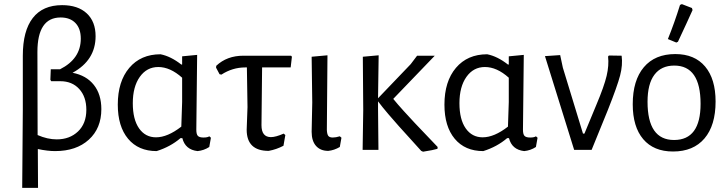

<svg xmlns="http://www.w3.org/2000/svg" viewBox="-20 -729 3541 934"><path d="M88 185 91 -194V-458Q91 -579 139.5 -641.5Q188 -704 282 -704Q359 -704 402 -664Q445 -624 445 -553Q445 -436 333 -375Q400 -362 436.5 -316Q473 -270 473 -198Q473 -105 412 -49.5Q351 6 248 6Q212 6 164 -4L165 185ZM162 -476 163 -72Q211 -51 256 -51Q319 -51 359.5 -89.5Q400 -128 400 -195Q400 -258 365.5 -296Q331 -334 273 -334H229L225 -341L227 -392H272Q373 -443 373 -541Q373 -590 347 -617Q321 -644 275 -644Q162 -644 162 -476Z M742 6Q653 6 603 -54Q553 -114 553 -220Q553 -333 609 -399Q665 -465 761 -465Q811 -455 862 -415H866V-455L939 -462L935 -98Q935 -76 942.5 -68Q950 -60 970 -60Q990 -60 998 -66L1006 -59L998 -14Q972 3 941 6Q881 -1 867 -57H858Q809 -15 742 6ZM626 -227Q626 -148 656.5 -104.5Q687 -61 739 -61Q795 -61 862 -113L866 -233V-351Q808 -403 750 -403Q694 -403 660 -355Q626 -307 626 -227Z M1287 5Q1180 5 1180 -98L1184 -208L1181 -401H1173Q1111 -401 1057 -366L1048 -368L1031 -400L1032 -409Q1084 -458 1164 -458H1396L1400 -453L1394 -401H1255L1252 -120Q1252 -62 1298 -62Q1321 -62 1360 -79L1368 -72L1359 -20Q1325 -2 1287 5Z M1577 5Q1539 5 1517.5 -19Q1496 -43 1496 -88L1499 -231L1496 -453L1573 -460L1570 -97Q1571 -76 1577 -68Q1583 -60 1599 -60Q1614 -60 1633 -66L1641 -59L1633 -14Q1606 2 1577 5Z M1744 0 1747 -194 1745 -453 1822 -460 1819 -251 1978 -417 2009 -458H2095L1893 -248Q1914 -222 1944.5 -188.5Q1975 -155 1997.5 -131Q2020 -107 2057 -68.5Q2094 -30 2109 -14L2108 -5Q2089 1 2038 9L2029 5Q2013 -13 1978 -51.5Q1943 -90 1920.5 -115Q1898 -140 1869 -174Q1840 -208 1819 -236V-201L1821 0Z M2331 6Q2242 6 2192 -54Q2142 -114 2142 -220Q2142 -333 2198 -399Q2254 -465 2350 -465Q2400 -455 2451 -415H2455V-455L2528 -462L2524 -98Q2524 -76 2531.5 -68Q2539 -60 2559 -60Q2579 -60 2587 -66L2595 -59L2587 -14Q2561 3 2530 6Q2470 -1 2456 -57H2447Q2398 -15 2331 6ZM2215 -227Q2215 -148 2245.5 -104.5Q2276 -61 2328 -61Q2384 -61 2451 -113L2455 -233V-351Q2397 -403 2339 -403Q2283 -403 2249 -355Q2215 -307 2215 -227Z M3004 -458Q3010 -413 2996.5 -361.5Q2983 -310 2937 -194L2858 0H2773L2631 -456L2705 -461L2718 -400L2816 -79H2823L2881 -219Q2919 -309 2931 -360Q2943 -411 2938 -454L2942 -459Z M3288 -705 3297 -709 3346 -690 3349 -680Q3324 -624 3278 -526L3270 -522L3229 -539Q3261 -618 3288 -705ZM3265 -466Q3359 -466 3410 -405.5Q3461 -345 3461 -235Q3461 -119 3407 -55.5Q3353 8 3254 8Q3160 8 3109 -52Q3058 -112 3058 -222Q3058 -338 3112 -402Q3166 -466 3265 -466ZM3260 -410Q3197 -410 3163.5 -365.5Q3130 -321 3130 -234Q3130 -48 3259 -48Q3388 -48 3388 -224Q3388 -410 3260 -410Z"/></svg>

Font: Alegreya Sans SC
Style: Regular
Weight: 400
Designer: Juan Pablo del Peral
Foundry: Huerta Tipografica
Version: Version 2.007